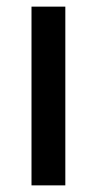

<svg xmlns="http://www.w3.org/2000/svg" viewBox="-20 -559 292 579"><path d="M177 0V-539H75V0Z"/></svg>

Font: Noto Sans Lao SemiCondensed Medium
Style: Regular
Weight: 500
Width: 4
Designer: Monotype Design Team
Foundry: Monotype Imaging Inc.
Version: Version 2.003